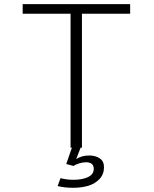

<svg xmlns="http://www.w3.org/2000/svg" viewBox="-20 -720 750 936"><path d="M338 89 303 79.5 330.5 0H324V-653H90.5V-700H614.5V-653H379.5V0H373L351.5 55.5Q378 38 415 38Q445.5 38 466.2 52Q487 66 487 95Q487 129 465.5 152.2Q444 175.5 411 185.5Q378 195.5 335.5 195.5Q296.5 195.5 261 187L275 148.5Q305.5 156.5 338 156.5Q381.5 156.5 409.2 143.2Q437 130 437 103Q437 71 399 71Q383.5 71 366 76.5Q348.5 82 338 89Z"/></svg>

Font: League Mono UltraLight
Style: Regular
Weight: 200
Width: 6
Designer: Tyler Finck
Foundry: The League of Moveable Type / Tyler Finck
Version: Version 2.210